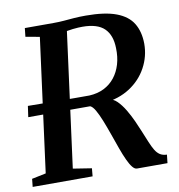

<svg xmlns="http://www.w3.org/2000/svg" viewBox="-85 -827 844 904"><g transform="rotate(-10 337.0 -375.5)"><path d="M-1.5 0 2.5 -38 70 -52 154.5 -690 87.5 -702 92 -743H228.5Q256 -743 279 -745Q302 -747 327 -749Q352 -751 384 -751Q476 -751 530.2 -730.5Q584.5 -710 608.5 -670.2Q632.5 -630.5 633 -573Q633 -512.5 604.2 -459.5Q575.5 -406.5 522.8 -372.2Q470 -338 398.5 -331L423 -342Q443 -342.5 462 -323.8Q481 -305 497.8 -277Q514.5 -249 527.5 -220.2Q540.5 -191.5 548.5 -171.5Q562 -139 572 -114.5Q582 -90 592 -73.5Q602 -57 615 -48.8Q628 -40.5 647.5 -40L643 0H497Q486.5 0 475.8 -13.2Q465 -26.5 453.8 -50.8Q442.5 -75 430.5 -108.5Q417.5 -144.5 404.8 -181Q392 -217.5 379.5 -248.8Q367 -280 355 -301Q343 -322 331 -327Q326.5 -327 316.2 -327Q306 -327 286.2 -327Q266.5 -327 234 -327Q201.5 -327 152.5 -327Q103.5 -327 35 -327L42.5 -379.5Q100.5 -379 144 -378.5Q187.5 -378 218.8 -377.8Q250 -377.5 271.2 -377.5Q292.5 -377.5 305.8 -377.5Q319 -377.5 326 -377.5Q333 -377.5 336.5 -377.5Q376 -379.5 406.8 -395Q437.5 -410.5 458.2 -436.8Q479 -463 489.5 -498.2Q500 -533.5 498.5 -575.5Q497.5 -637.5 464.5 -669.8Q431.5 -702 360 -702Q352.5 -702 340 -701.5Q327.5 -701 313.5 -699.2Q299.5 -697.5 286.8 -695.2Q274 -693 266 -689.5L288.5 -724L199.5 -52L288.5 -38L285 0Z"/></g></svg>

Font: Merriweather 48pt SemiBold
Style: Italic
Weight: 600
Italic angle: -7.8°
Designer: Eben Sorkin
Foundry: Eben Sorkin
Version: Version 2.101